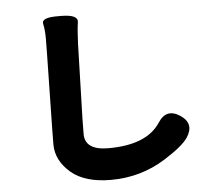

<svg xmlns="http://www.w3.org/2000/svg" viewBox="-58 -866 1116 1003"><g transform="rotate(-5 500.0 -364.0)"><path d="M484 74Q349 74 276 13Q200 -52 200 -137Q200 -180 201 -223L208 -607Q209 -649 209 -691Q209 -736 201.5 -769.5Q194 -803 284 -802H301Q389 -801 383 -762Q377 -723 374 -649L363 -259Q362 -218 362 -177Q362 -92 485 -92Q686 -92 758 -202Q803 -273 873 -228Q943 -182 897 -112Q869 -69 770 -7Q641 74 484 74Z"/></g></svg>

Font: Resource Han Rounded JP Heavy
Style: Regular
Weight: 900
Designer: Cyano Hao (round all glyphs); Ryoko NISHIZUKA 西塚涼子 (kana, bopomofo & ideographs); Paul D. Hunt (Latin, Greek & Cyrillic)
Foundry: Cyano Hao
Version: 0.990